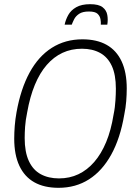

<svg xmlns="http://www.w3.org/2000/svg" viewBox="-20 -886 646 918"><path d="M260 12Q191 12 144 -14.5Q97 -41 72.5 -93.5Q48 -146 48 -223Q48 -252 50.5 -284Q53 -316 59 -349Q79 -461 121.5 -539Q164 -617 228 -657.5Q292 -698 374 -698Q443 -698 490 -671.5Q537 -645 561.5 -592.5Q586 -540 586 -463Q586 -434 583.5 -402.5Q581 -371 574 -337Q555 -225 512 -147Q469 -69 405.5 -28.5Q342 12 260 12ZM262 -33Q313 -33 355 -53Q397 -73 430.5 -111.5Q464 -150 487.5 -206.5Q511 -263 523 -338Q527 -357 529 -374Q531 -391 532 -406.5Q533 -422 533.5 -435.5Q534 -449 534 -462Q534 -529 514.5 -571Q495 -613 458.5 -633Q422 -653 372 -653Q321 -653 279 -633.5Q237 -614 203.5 -575.5Q170 -537 146.5 -480Q123 -423 110 -349Q106 -330 103.5 -312.5Q101 -295 100 -280Q99 -265 98.5 -252Q98 -239 98 -226Q98 -159 118 -116Q138 -73 175 -53Q212 -33 262 -33ZM289 -768Q294 -792 306.5 -814.5Q319 -837 344.5 -851.5Q370 -866 411 -866Q452 -866 470.5 -851.5Q489 -837 493 -814.5Q497 -792 493 -768H462Q463 -779 460.5 -794Q458 -809 446.5 -820Q435 -831 405 -831Q375 -831 358.5 -820Q342 -809 334.5 -794Q327 -779 323 -768Z"/></svg>

Font: Archivo Condensed Thin
Style: Italic
Weight: 250
Width: 3
Italic angle: -10°
Designer: Hector Gatti
Foundry: Omnibus-Type
Version: Version 2.001